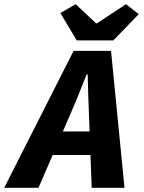

<svg xmlns="http://www.w3.org/2000/svg" viewBox="-66 -893 686 913"><path d="M-46 0 284 -651H462L526 0H370L357 -349Q355 -396 353.5 -442.5Q352 -489 351 -539H346Q327 -491 308 -444Q289 -397 268 -349L117 0ZM117 -156 143 -268H443L418 -156ZM299 -701 221 -831 294 -873 391 -782H395L533 -873L594 -826L473 -701Z"/></svg>

Font: Source Code Pro ExtraBold
Style: Italic
Weight: 800
Italic angle: -11°
Monospace: yes
Designer: Paul D. Hunt, Teo Tuominen
Foundry: Adobe Systems Incorporated
Version: Version 1.016;hotconv 1.0.116;makeotfexe 2.5.65601